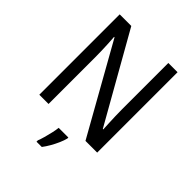

<svg xmlns="http://www.w3.org/2000/svg" viewBox="-258 -849 1206 1206"><g transform="rotate(45 345.0 -246.5)"><path d="M602 0H498L167 -589H163Q165 -565 166.5 -535.5Q168 -506 169 -475Q170 -444 170 -413V0H88V-714H191L522 -130H526Q525 -151 523.5 -180.5Q522 -210 521 -242.5Q520 -275 520 -302V-714H602ZM407 70Q402 91 390 118.5Q378 146 362.5 173Q347 200 331 221H284V209Q291 192 298.5 165Q306 138 312.5 110Q319 82 321 61H407Z"/></g></svg>

Font: Noto Sans Thai SemiCondensed
Style: Regular
Weight: 400
Width: 4
Designer: Monotype Design Team
Foundry: Monotype Imaging Inc.
Version: Version 2.001